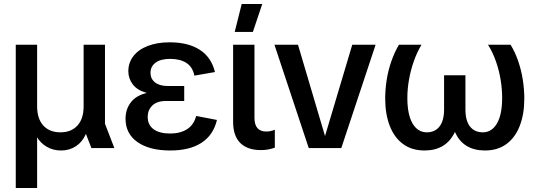

<svg xmlns="http://www.w3.org/2000/svg" viewBox="-20 -742 2693 962"><path d="M59 200V-518H166V-210Q166 -147 197 -113Q228 -79 283 -79Q337 -79 368 -113Q399 -147 399 -210V-518H506V-122L553 0H438L411 -70H410Q393 -31 360.5 -9.5Q328 12 286 12Q246 12 214.5 -6.5Q183 -25 166 -54V200Z M833 12Q729 12 669 -30Q609 -72 609 -147Q609 -194 635 -228.5Q661 -263 714 -276V-277Q667 -290 645 -319.5Q623 -349 623 -385Q623 -428 648.5 -461Q674 -494 721 -512Q768 -530 830 -530Q923 -530 981 -492.5Q1039 -455 1057 -381L954 -363Q945 -407 913.5 -427Q882 -447 833 -447Q785 -447 759.5 -428Q734 -409 734 -377Q734 -347 757 -329Q780 -311 821 -311H903V-236H812Q766 -236 743 -213Q720 -190 720 -157Q720 -116 749.5 -94.5Q779 -73 833 -73Q883 -73 917 -94.5Q951 -116 963 -161L1067 -141Q1049 -65 989.5 -26.5Q930 12 833 12Z M1287 10Q1220 10 1184 -25.5Q1148 -61 1148 -132V-518H1255V-151Q1255 -117 1270 -100Q1285 -83 1314 -83Q1324 -83 1334.5 -85Q1345 -87 1357 -92V-2Q1339 4 1323 7Q1307 10 1287 10ZM1156 -582 1191 -722H1294L1247 -582Z M1527 0 1355 -518H1473L1608 -62H1609L1745 -518H1862L1690 0Z M2107 12Q2044 12 2000 -20Q1956 -52 1933 -111Q1910 -170 1910 -248Q1910 -294 1917.5 -342Q1925 -390 1941 -435.5Q1957 -481 1979 -518H2092Q2069 -480 2053 -434Q2037 -388 2029 -341.5Q2021 -295 2021 -252Q2021 -168 2047 -123.5Q2073 -79 2119 -79Q2159 -79 2182 -108Q2205 -137 2205 -194V-365H2312V-194Q2312 -137 2335 -108Q2358 -79 2399 -79Q2444 -79 2470 -123.5Q2496 -168 2496 -252Q2496 -295 2488.5 -341.5Q2481 -388 2465 -434Q2449 -480 2425 -518H2538Q2561 -481 2576.5 -435.5Q2592 -390 2599.5 -342Q2607 -294 2607 -248Q2607 -170 2584 -111Q2561 -52 2517 -20Q2473 12 2410 12Q2356 12 2318 -11Q2280 -34 2260 -80H2259Q2237 -34 2199 -11Q2161 12 2107 12Z"/></svg>

Font: TikTok Sans 24pt Medium
Style: Regular
Weight: 500
Version: Version 4.000